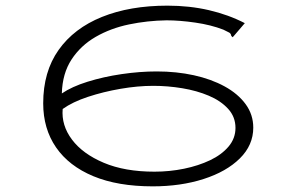

<svg xmlns="http://www.w3.org/2000/svg" viewBox="-20 -650 1040 680"><path d="M521 10Q397 10 310.5 -26Q224 -62 178.5 -128Q133 -194 133 -284Q133 -396 187.5 -473Q242 -550 341 -590Q440 -630 573 -630Q651 -630 720 -614Q789 -598 847 -568L811 -526L804 -518L799 -523Q798 -531 792 -534.5Q786 -538 771 -545Q727 -562 671.5 -570Q616 -578 570 -578Q502 -577 437 -563.5Q372 -550 319 -519.5Q266 -489 233.5 -439.5Q201 -390 199 -319Q234 -343 290 -360.5Q346 -378 410.5 -387.5Q475 -397 535 -397Q605 -397 666.5 -383.5Q728 -370 775.5 -344Q823 -318 850 -281Q877 -244 877 -198Q877 -136 829.5 -89Q782 -42 701 -16Q620 10 521 10ZM527 -42Q581 -42 632 -52.5Q683 -63 724 -82.5Q765 -102 789.5 -131Q814 -160 814 -197Q814 -236 788 -264.5Q762 -293 719.5 -311Q677 -329 625.5 -337.5Q574 -346 523 -346Q468 -346 407 -335.5Q346 -325 291.5 -307Q237 -289 202 -264Q197 -206 235 -155.5Q273 -105 347.5 -73.5Q422 -42 527 -42Z"/></svg>

Font: Inconsolata UltraExpanded Light
Style: Regular
Weight: 300
Width: 9
Monospace: yes
Designer: Raph Levien, Cyreal, Brenton Simpson
Foundry: Raph Levien, Cyreal, Google
Version: Version 3.001; ttfautohint (v1.8.2.53-6de2)